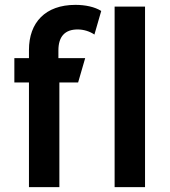

<svg xmlns="http://www.w3.org/2000/svg" viewBox="-20 -769 698 789"><path d="M39 -430H99V0H224V-430H301L330 -530H220V-562C220 -619 247 -648 299 -648C324 -648 349 -640 368 -627L396 -724C369 -741 330 -749 290 -749C166 -749 99 -676 99 -564V-530H39ZM576 -742H451V0H576Z"/></svg>

Font: Talent
Style: Bold
Weight: 600
Designer: Mike Powis
Version: Version 1.001;hotconv 1.0.109;makeotfexe 2.5.65596